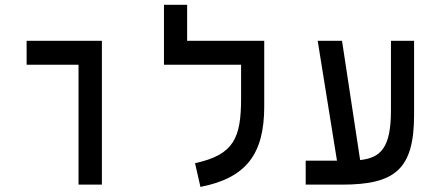

<svg xmlns="http://www.w3.org/2000/svg" viewBox="-20 -752 1798 782"><path d="M299.8 0H395V-585.9H88.4V-488.3H299.8Z M1056.2 -585.9H742.2V-732.4H647.9V-488.3H961.9V-351.1C961.9 -190.9 933.1 -121.6 774.4 -87.4L796.4 9.3C983.9 -27.3 1056.2 -125.5 1056.2 -318.4Z M1225.1 0H1372.1C1588.9 0 1666.5 -62 1666.5 -284.2V-585.9H1572.3V-301.8C1572.3 -150.4 1530.8 -109.4 1446.8 -100.1L1373 -585.9H1273.9L1352.5 -97.7H1225.1Z"/></svg>

Font: CaskaydiaCove Nerd Font
Style: Regular
Weight: 400
Designer: Aaron Bell
Foundry: Saja Typeworks
Version: Version 2111.1;Nerd Fonts 2.3.3